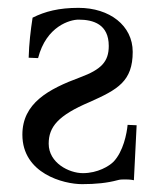

<svg xmlns="http://www.w3.org/2000/svg" viewBox="-20 -459 411 489"><path d="M328 -140 305 -141C303 -119 294 -73 269 -47C258 -36 229 -18 191 -18C156 -18 104 -44 104 -93C104 -136 128 -165 208 -199C280 -231 318 -252 318 -327C318 -394 259 -439 180 -439C130 -439 95 -430 63 -414C58 -382 54 -348 53 -312L77 -311C98 -393 159 -409 180 -409C218 -409 257 -397 257 -342C257 -302 238 -282 184 -262C103 -232 37 -196 37 -116C37 -17 142 10 189 10C224 10 253 7 279 0C286 -2 291 -2 298 -2C303 -2 312 -2 321 0Z"/></svg>

Font: Libertinus Serif
Style: Regular
Weight: 400
Designer: Philipp H. Poll, Khaled Hosny
Foundry: Caleb Maclennan
Version: Version 7.050;RELEASE